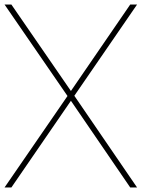

<svg xmlns="http://www.w3.org/2000/svg" viewBox="-20 -821 701 842"><path d="M306 -401 581 -801H551L291 -422L30 -801H0L276 -400L0 1H30L291 -379L551 1H581Z"/></svg>

Font: MintSans
Style: ExtraLight
Weight: 200
Version: Version 1.0